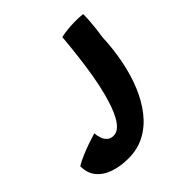

<svg xmlns="http://www.w3.org/2000/svg" viewBox="-452 -586 1003 1003"><g transform="rotate(-45 49.0 -85.0)"><path d="M-61 266.6Q-122.1 266.6 -169.3 249.9Q-216.5 233.1 -242.9 199.6Q-269.2 166.1 -268.4 116.6Q-243.8 102 -211.5 88.4Q-179.2 74.8 -147.8 64.1Q-116.2 53.4 -95.1 47.2Q-93.9 67.6 -87.3 86.1Q-80.8 104.6 -67.3 116.2Q-53.9 127.8 -33.1 127.8Q-11 127.8 7.1 111.9Q25.2 96.1 39.8 69.8Q54.2 43.4 65.8 10.9Q77.2 -21.5 86 -54.5Q100.1 -107.9 110.8 -170.2Q121.4 -232.6 129.1 -298.3Q136.9 -364 142.2 -426.2Q165.8 -431.8 193.1 -434.4Q220.5 -437.1 246.9 -437.2Q276.4 -437.5 304 -434.5Q304.4 -410.6 302.4 -384.1Q300.5 -357.6 297.4 -330.5Q294.2 -303.4 290 -277.6Q286.8 -194.2 271.2 -114.8Q255.8 -35.2 227.5 33.8Q199.2 102.8 158.1 155.1Q117 207.4 62.2 237Q7.5 266.6 -61 266.6Z"/></g></svg>

Font: Grandstander Thin
Style: Italic
Weight: 100
Italic angle: -15°
Designer: Tyler Finck
Foundry: Etcetera Type Co
Version: Version 1.200